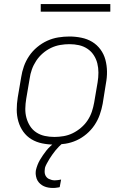

<svg xmlns="http://www.w3.org/2000/svg" viewBox="-20 -709 640 952"><path d="M249 8Q219 8 189.5 2Q160 -4 136 -18.5Q112 -33 95.5 -56Q79 -79 71 -107Q63 -135 63 -165Q63 -195 68 -226L85 -326Q89 -353 98.5 -380Q108 -407 124.5 -431.5Q141 -456 164.5 -475.5Q188 -495 214.5 -507Q241 -519 269 -523.5Q297 -528 324 -528Q354 -528 383.5 -522Q413 -516 437 -501.5Q461 -487 478 -464Q495 -441 502.5 -413Q510 -385 510.5 -355Q511 -325 505 -294L489 -194Q484 -167 474.5 -140Q465 -113 448.5 -88.5Q432 -64 409 -44.5Q386 -25 359.5 -13Q333 -1 304.5 3.5Q276 8 249 8ZM250 -30Q272 -30 295.5 -34Q319 -38 340.5 -48.5Q362 -59 381.5 -75.5Q401 -92 414.5 -112.5Q428 -133 435.5 -155.5Q443 -178 447 -201L464 -301Q468 -325 468 -349Q468 -373 462.5 -395Q457 -417 444.5 -436Q432 -455 413 -467.5Q394 -480 371.5 -485Q349 -490 324 -490Q302 -490 278.5 -486Q255 -482 233 -471.5Q211 -461 192 -444.5Q173 -428 159.5 -407.5Q146 -387 138 -364.5Q130 -342 127 -319L110 -219Q106 -195 105.5 -171Q105 -147 111 -125Q117 -103 129 -84Q141 -65 160 -52.5Q179 -40 202 -35Q225 -30 250 -30ZM242 223Q231 223 219.5 221Q208 219 198 214.5Q188 210 180 203Q172 196 166.5 187Q161 178 158.5 165Q156 152 157 144L158 135Q161 122 166 109Q171 96 178 84Q185 72 193 60.5Q201 49 209.5 38Q218 27 230.5 15.5Q243 4 250 -2L260 -8H292L291 0Q281 9 272 18Q263 27 255 37Q247 47 239.5 57.5Q232 68 225.5 78.5Q219 89 212 102Q205 115 203 123L202 132Q201 139 201.5 146Q202 153 204.5 159Q207 165 211.5 170Q216 175 222 178Q228 181 235.5 183Q243 185 248 185H254Q260 185 267 184Q274 183 279 182L283 181L276 219Q272 220 268.5 220.5Q265 221 261.5 221.5Q258 222 253.5 222.5Q249 223 246 223ZM182 -651V-689H527V-651Z"/></svg>

Font: Iosevka Aile Extralight
Style: Italic
Weight: 200
Italic angle: -9°
Designer: Belleve Invis
Foundry: Belleve Invis
Version: Version 31.1.0; ttfautohint (v1.8.4)